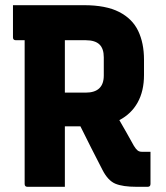

<svg xmlns="http://www.w3.org/2000/svg" viewBox="-20 -720 640 740"><path d="M230 0H86Q75 0 75 -11V-565H41Q30 -565 30 -576V-700H304Q388 -700 439 -674Q490 -648 512.5 -601Q535 -554 535 -490V-431Q535 -369 510.5 -325Q486 -281 440 -257Q454 -233 467.5 -209Q481 -185 496 -158Q504 -145 510.5 -140Q517 -135 527 -135H560V-11Q560 0 549 0H507Q453 0 424.5 -12Q396 -24 375 -65Q353 -107 332 -149Q311 -191 290 -233H230ZM310 -565H230V-363H310Q380 -363 380 -429V-499Q380 -532 364 -548Q347 -565 310 -565Z"/></svg>

Font: Recursive Sn Lnr St XBd
Style: Regular
Weight: 800
Version: Version 1.079;hotconv 1.0.112;makeotfexe 2.5.65598; ttfautoh